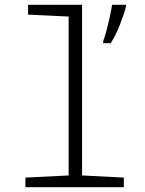

<svg xmlns="http://www.w3.org/2000/svg" viewBox="-20 -780 603 800"><path d="M410 -609Q416 -624 423.5 -652Q431 -680 437.5 -710Q444 -740 447 -760H505V-753Q497 -721 479.5 -676.5Q462 -632 441 -600H410ZM86 0V-40L266 -49V-711L97 -719V-760H322V-49L496 -40V0Z"/></svg>

Font: Noto Sans Mono SemiCondensed Light
Style: Regular
Weight: 300
Width: 4
Designer: Monotype Design Team
Foundry: Monotype Imaging Inc.
Version: Version 2.014; ttfautohint (v1.8.4.7-5d5b)